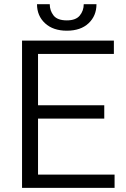

<svg xmlns="http://www.w3.org/2000/svg" viewBox="-20 -907 609 927"><path d="M533.2 -64V0H86.4V-710.9H529.8V-646.5H163.6V-398.9H483.4V-334.5H163.6V-64ZM384.3 -886.7H445.8Q445.8 -830.6 407.7 -794.7Q369.6 -758.8 302.7 -758.8Q236.3 -758.8 197.5 -794.7Q158.7 -830.6 158.7 -886.7H220.2Q220.2 -855.5 238.8 -832Q257.3 -808.6 302.7 -808.6Q346.2 -808.6 365.2 -832Q384.3 -855.5 384.3 -886.7Z"/></svg>

Font: Vazirmatn RD Light
Style: Regular
Weight: 300
Designer: Saber Rastikerdar
Foundry: Saber Rastikerdar
Version: Version 32.102